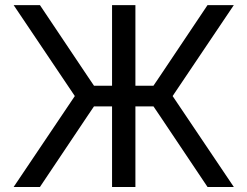

<svg xmlns="http://www.w3.org/2000/svg" viewBox="-20 -743 983 763"><path d="M425.3 -402.3V-320.3H301.8V-402.3ZM329.1 -284.2 138.7 0H34.2L277.3 -361.3L34.2 -722.7H138.7L329.1 -438.5L381.3 -361.3ZM518.1 -402.3H641.6V-320.3H518.1ZM518.1 -239.3V0H425.3V-722.7H518.1ZM614.3 -284.2 562 -361.3 614.3 -438.5 804.7 -722.7H909.2L666 -361.3L909.2 0H804.7Z"/></svg>

Font: Giphurs SC
Style: Regular
Weight: 400
Version: Version 0.920